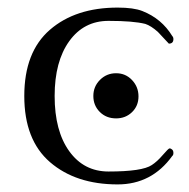

<svg xmlns="http://www.w3.org/2000/svg" viewBox="-20 -473 498 506"><path d="M286 -280Q311 -280 328 -262Q345 -244 345 -219Q345 -194 328 -177.5Q311 -161 286 -161Q260 -161 243 -178Q226 -195 226 -220Q226 -245 243.5 -262.5Q261 -280 286 -280ZM425 -358 396 -389Q378 -405 363 -410Q331 -418 266 -418Q201 -418 162.5 -364.5Q124 -311 124 -220Q124 -128 162.5 -74.5Q201 -21 266 -21Q355 -21 380 -38Q394 -47 409 -64.5Q424 -82 427 -82Q430 -82 433.5 -79Q437 -76 437 -70Q437 -64 434 -62Q380 13 290 13Q180 13 112 -45.5Q44 -104 44 -220Q44 -336 111.5 -394.5Q179 -453 290 -453Q332 -453 355 -444Q406 -424 434 -378Q437 -375 437 -370Q437 -358 425 -358Z"/></svg>

Font: Cardo
Style: Regular
Weight: 400
Designer: David J. Perry
Foundry: David J. Perry
Version: Version 1.0451